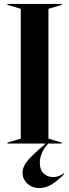

<svg xmlns="http://www.w3.org/2000/svg" viewBox="-20 -732 353 979"><path d="M18 -5 86 -25V-687L18 -707V-712H295V-707L227 -687V-25L295 -5V0H226Q183 48 183 98Q183 133 202 152Q221 171 252 171Q279 171 306 151V157Q273 190 243 208.5Q213 227 181 227Q144 227 119.5 204Q95 181 95 149Q95 117 122.5 85Q150 53 211 2V0H18Z"/></svg>

Font: Nyght Serif Medium
Style: Regular
Weight: 500
Designer: Maksym Kobuzan
Version: Version 0.410